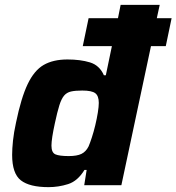

<svg xmlns="http://www.w3.org/2000/svg" viewBox="-20 -763 727 791"><path d="M180 8Q102 8 66 -20Q30 -48 30 -125Q30 -150 33.5 -183.5Q37 -217 46 -258Q67 -360 94 -416.5Q121 -473 160 -495.5Q199 -518 258 -518Q311 -518 350.5 -506Q390 -494 408 -453H416L441 -573H321L345 -688H466L477 -743H638L626 -688H687L663 -573H602L480 0H327L337 -63H328Q300 -17 260.5 -4.5Q221 8 180 8ZM263 -120Q297 -120 315.5 -129Q334 -138 345 -160Q351 -174 358.5 -197Q366 -220 372.5 -247Q379 -274 383 -299Q387 -324 387 -339Q387 -368 372.5 -379Q358 -390 319 -390Q290 -390 272.5 -386Q255 -382 244 -369Q233 -356 224.5 -329Q216 -302 206 -255Q192 -191 192 -163Q192 -134 208.5 -127Q225 -120 263 -120Z"/></svg>

Font: Saira
Style: Bold Italic
Weight: 700
Italic angle: -12°
Designer: Hector Gatti with collaboration of the Omnibus-Type team
Foundry: Omnibus-Type
Version: Version 1.100; ttfautohint (v1.8.3)